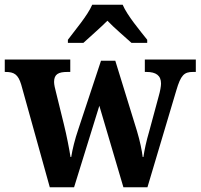

<svg xmlns="http://www.w3.org/2000/svg" viewBox="-23 -786 842 806"><path d="M262 -619V-606H327C353 -630 399 -670 428 -699C455 -670 503 -630 529 -606H595V-619C565 -657 511 -721 492 -766H364C345 -721 290 -657 262 -619ZM66 -431 186 0H288L394 -342L495 0H596L717 -406C736 -471 750 -484 787 -484H799V-536H585V-484H592C632 -484 653 -469 653 -435C653 -424 649 -402 644 -385L604 -237C590 -189 584 -159 579 -127H576C573 -152 565 -193 552 -236L461 -531H401L306 -244C291 -200 281 -159 276 -127H273C268 -159 257 -217 245 -265L212 -399C208 -414 204 -431 204 -442C204 -475 223 -484 260 -484H272V-536H-3V-484H0C36 -484 53 -474 66 -431Z"/></svg>

Font: Noto Serif Bengali SemiCondensed
Style: Bold
Weight: 700
Width: 4
Designer: Juan Bruce, Universal Thirst, Indian Type Foundry and the Monotype Design Team.
Foundry: Monotype Imaging Inc.
Version: Version 2.003